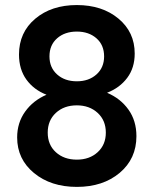

<svg xmlns="http://www.w3.org/2000/svg" viewBox="-20 -730 608 760"><path d="M284.2 -98.1Q334.5 -98.1 366.7 -127.7Q398.9 -157.2 398.9 -205.1Q398.9 -253.4 366.5 -283.2Q334 -313 284.2 -313Q233.4 -313 201.2 -283.2Q168.9 -253.4 168.9 -205.1Q168.9 -156.7 201.2 -127.4Q233.4 -98.1 284.2 -98.1ZM47.9 -186Q47.9 -244.1 79.6 -288.3Q111.3 -332.5 164.1 -355Q113.8 -374.5 84.5 -415Q55.2 -455.6 55.2 -514.2Q55.2 -601.6 119.4 -655.8Q183.6 -710 284.2 -710Q384.3 -710 448.7 -656.5Q513.2 -603 513.2 -518.1Q513.2 -461.4 483.6 -421.9Q454.1 -382.3 403.8 -362.8Q457 -340.3 488.5 -296.1Q520 -252 520 -190.9Q520 -101.6 453.9 -45.9Q387.7 9.8 284.2 9.8Q181.2 9.8 114.5 -45.2Q47.9 -100.1 47.9 -186ZM175.8 -506.8Q175.8 -462.4 206.1 -435.3Q236.3 -408.2 284.2 -408.2Q331.5 -408.2 361.8 -435.3Q392.1 -462.4 392.1 -506.8Q392.1 -551.8 361.8 -578.4Q331.5 -605 284.2 -605Q236.3 -605 206.1 -578.4Q175.8 -551.8 175.8 -506.8Z"/></svg>

Font: TASA Explorer SemiBold
Style: Regular
Weight: 600
Designer: Weizhong Zhang
Foundry: Local Remote
Version: Version 1.000;Glyphs 3.1.2 (3151)